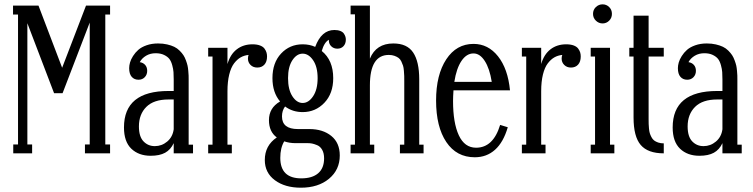

<svg xmlns="http://www.w3.org/2000/svg" viewBox="-20 -706 3468 884"><path d="M376 -680.2H486.8V-639.2H464.8V-41H486.8V0H371.1V-41H393.1V-602.1L268.1 -276.9H229L106 -599.1V-41H127.9V0H41V-41H63V-639.2H40V-680.2H157.2L266.1 -394Z M848.6 -340.8V-40H868.7V0H779.8V-46.9Q765.6 -16.6 740.2 -2.7Q714.8 11.2 673.8 11.2Q618.7 11.2 584.7 -21.2Q550.8 -53.7 550.8 -119.1Q550.8 -287.1 755.9 -287.1H779.8V-339.8Q779.8 -359.9 778.8 -374Q777.8 -388.2 772.9 -406Q768.1 -423.8 759.8 -434.6Q751.5 -445.3 735.4 -453.1Q719.2 -460.9 696.8 -460.9Q671.9 -460.9 652.6 -449.5Q633.3 -438 623.5 -419.9Q639.2 -417.5 648.4 -407Q657.7 -396.5 657.7 -379.9Q657.7 -362.3 646.5 -350.6Q635.3 -338.9 617.7 -338.9Q598.1 -338.9 586.4 -352.3Q574.7 -365.7 574.7 -392.1Q574.7 -404.3 578.6 -418.2Q582.5 -432.1 592.5 -448Q602.5 -463.9 616.9 -476.6Q631.3 -489.3 655 -497.6Q678.7 -505.9 707.5 -505.9Q730.5 -505.9 749.5 -501.5Q768.6 -497.1 782.2 -490.5Q795.9 -483.9 806.9 -472.9Q817.9 -461.9 824.5 -451.9Q831.1 -441.9 836.2 -427.7Q841.3 -413.6 843.5 -403.8Q845.7 -394 846.9 -379.6Q848.1 -365.2 848.4 -358.4Q848.6 -351.6 848.6 -340.8ZM692.9 -33.2Q724.6 -33.2 749.8 -54.2Q774.9 -75.2 779.8 -110.8V-248H755.9Q688 -248 653.8 -213.9Q619.6 -179.7 619.6 -124Q619.6 -77.1 640.6 -55.2Q661.6 -33.2 692.9 -33.2Z M1142.6 -502Q1163.1 -502 1177.2 -496.6Q1191.4 -491.2 1198 -481.9Q1204.6 -472.7 1207 -464.1Q1209.5 -455.6 1209.5 -445.8Q1209.5 -421.9 1197.3 -408.4Q1185.1 -395 1164.6 -395Q1145.5 -395 1133.5 -407Q1121.6 -418.9 1121.6 -436Q1121.6 -445.8 1124.5 -453.1Q1104.5 -451.2 1088.1 -441.9Q1071.8 -432.6 1057.6 -414.1Q1043.5 -395.5 1035.4 -362.8Q1027.3 -330.1 1027.3 -286.1V-40H1047.4V0H938.5V-40H958.5V-445.8H938.5V-485.8H1027.3V-411.1Q1040 -455.6 1070.1 -478.8Q1100.1 -502 1142.6 -502Z M1533.2 -481.9Q1516.6 -481.9 1505.4 -492.7Q1494.1 -503.4 1494.1 -520V-522.9Q1472.7 -511.2 1461.4 -471.2Q1514.2 -428.7 1514.2 -346.2Q1514.2 -275.4 1473.4 -232.7Q1432.6 -189.9 1373.5 -189.9Q1327.1 -189.9 1292.5 -215.8Q1278.3 -196.8 1278.3 -169.9Q1278.3 -111.8 1351.6 -111.8H1404.3Q1466.3 -111.8 1505.4 -80.1Q1544.4 -48.3 1544.4 9.8Q1544.4 75.7 1494.9 116.9Q1445.3 158.2 1365.2 158.2Q1292 158.2 1245.6 123.8Q1199.2 89.4 1199.2 30.8Q1199.2 -36.1 1254.4 -73.2Q1218.3 -99.6 1218.3 -152.8Q1218.3 -209.5 1269.5 -238.8Q1234.4 -280.3 1234.4 -346.2Q1234.4 -417 1274.2 -459.5Q1314 -502 1373.5 -502Q1405.3 -502 1431.2 -490.2Q1460 -567.9 1519.5 -567.9Q1536.1 -567.9 1547.4 -563.2Q1558.6 -558.6 1563.5 -551Q1568.4 -543.5 1570.3 -537.1Q1572.3 -530.8 1572.3 -523.9Q1572.3 -504.9 1561.5 -493.4Q1550.8 -481.9 1533.2 -481.9ZM1306.2 -346.2Q1306.2 -293.5 1326.2 -262.7Q1346.2 -231.9 1373.5 -231.9Q1400.9 -231.9 1421.6 -262.9Q1442.4 -293.9 1442.4 -346.2Q1442.4 -398.4 1421.6 -428.7Q1400.9 -459 1373.5 -459Q1346.2 -459 1326.2 -428.7Q1306.2 -398.4 1306.2 -346.2ZM1397.5 -46.9H1340.3Q1313 -46.9 1288.6 -55.2Q1270.5 -25.4 1270.5 21Q1270.5 115.2 1367.2 115.2Q1417.5 115.2 1444.8 91.8Q1472.2 68.4 1472.2 22.9Q1472.2 -0.5 1463.4 -16.1Q1454.6 -31.7 1440.2 -37.6Q1425.8 -43.5 1416.5 -45.2Q1407.2 -46.9 1397.5 -46.9Z M1910.2 -340.8V-40H1930.2V0H1821.3V-40H1841.3V-331.1Q1841.3 -347.2 1841.1 -356.2Q1840.8 -365.2 1839.6 -380.1Q1838.4 -395 1835.7 -403.6Q1833 -412.1 1827.9 -422.9Q1822.8 -433.6 1815.2 -439.2Q1807.6 -444.8 1796.1 -449Q1784.7 -453.1 1770 -453.1Q1683.1 -453.1 1683.1 -313V-40H1703.1V0H1594.2V-40H1614.3V-640.1H1594.2V-680.2H1683.1V-436Q1711.9 -505.9 1791 -505.9Q1854.5 -505.9 1882.3 -464.1Q1910.2 -422.4 1910.2 -340.8Z M2171.9 -25.9Q2251 -25.9 2282.7 -130.9L2317.9 -120.1Q2297.9 -51.3 2259.3 -16.6Q2220.7 18.1 2166 18.1Q2082 18.1 2034.9 -52Q1987.8 -122.1 1987.8 -243.2Q1987.8 -361.8 2034.7 -432.9Q2081.5 -503.9 2160.2 -503.9Q2227.5 -503.9 2272.9 -446.8Q2318.4 -389.6 2328.1 -290H2067.9Q2065.9 -259.8 2065.9 -241.2Q2065.9 -140.1 2092.5 -83Q2119.1 -25.9 2171.9 -25.9ZM2160.2 -460Q2127.9 -460 2104.7 -425.5Q2081.5 -391.1 2071.8 -329.1H2244.1Q2234.4 -390.6 2211.9 -425.3Q2189.5 -460 2160.2 -460Z M2586.9 -502Q2607.4 -502 2621.6 -496.6Q2635.7 -491.2 2642.3 -481.9Q2648.9 -472.7 2651.4 -464.1Q2653.8 -455.6 2653.8 -445.8Q2653.8 -421.9 2641.6 -408.4Q2629.4 -395 2608.9 -395Q2589.8 -395 2577.9 -407Q2565.9 -418.9 2565.9 -436Q2565.9 -445.8 2568.8 -453.1Q2548.8 -451.2 2532.5 -441.9Q2516.1 -432.6 2502 -414.1Q2487.8 -395.5 2479.7 -362.8Q2471.7 -330.1 2471.7 -286.1V-40H2491.7V0H2382.8V-40H2402.8V-445.8H2382.8V-485.8H2471.7V-411.1Q2484.4 -455.6 2514.4 -478.8Q2544.4 -502 2586.9 -502Z M2710.4 -642.1Q2710.4 -661.1 2723.6 -673.6Q2736.8 -686 2754.4 -686Q2772 -686 2784.7 -673.6Q2797.4 -661.1 2797.4 -642.1Q2797.4 -623.5 2784.7 -610.8Q2772 -598.1 2754.4 -598.1Q2736.8 -598.1 2723.6 -610.8Q2710.4 -623.5 2710.4 -642.1ZM2808.6 0H2699.7V-40H2719.7V-445.8H2699.7V-485.8H2788.6V-40H2808.6Z M3036.1 -485.8V-445.8H2966.3V-157.2Q2966.3 -143.1 2966.6 -135.5Q2966.8 -127.9 2968 -114.5Q2969.2 -101.1 2971.7 -93Q2974.1 -85 2979.2 -75Q2984.4 -64.9 2991.7 -59.3Q2999 -53.7 3010.3 -49.8Q3021.5 -45.9 3036.1 -45.9V0Q2962.9 0 2929.9 -38.6Q2897 -77.1 2897 -165V-445.8H2877.4V-485.8H2897V-633.8H2966.3V-485.8Z M3375 -340.8V-40H3395V0H3306.2V-46.9Q3292 -16.6 3266.6 -2.7Q3241.2 11.2 3200.2 11.2Q3145 11.2 3111.1 -21.2Q3077.1 -53.7 3077.1 -119.1Q3077.1 -287.1 3282.2 -287.1H3306.2V-339.8Q3306.2 -359.9 3305.2 -374Q3304.2 -388.2 3299.3 -406Q3294.4 -423.8 3286.1 -434.6Q3277.8 -445.3 3261.7 -453.1Q3245.6 -460.9 3223.1 -460.9Q3198.2 -460.9 3179 -449.5Q3159.7 -438 3149.9 -419.9Q3165.5 -417.5 3174.8 -407Q3184.1 -396.5 3184.1 -379.9Q3184.1 -362.3 3172.9 -350.6Q3161.6 -338.9 3144 -338.9Q3124.5 -338.9 3112.8 -352.3Q3101.1 -365.7 3101.1 -392.1Q3101.1 -404.3 3105 -418.2Q3108.9 -432.1 3118.9 -448Q3128.9 -463.9 3143.3 -476.6Q3157.7 -489.3 3181.4 -497.6Q3205.1 -505.9 3233.9 -505.9Q3256.8 -505.9 3275.9 -501.5Q3294.9 -497.1 3308.6 -490.5Q3322.3 -483.9 3333.3 -472.9Q3344.2 -461.9 3350.8 -451.9Q3357.4 -441.9 3362.5 -427.7Q3367.7 -413.6 3369.9 -403.8Q3372.1 -394 3373.3 -379.6Q3374.5 -365.2 3374.8 -358.4Q3375 -351.6 3375 -340.8ZM3219.2 -33.2Q3251 -33.2 3276.1 -54.2Q3301.3 -75.2 3306.2 -110.8V-248H3282.2Q3214.4 -248 3180.2 -213.9Q3146 -179.7 3146 -124Q3146 -77.1 3167 -55.2Q3188 -33.2 3219.2 -33.2Z"/></svg>

Font: Margherita
Style: Regular
Weight: 400
Designer: James Puckett
Foundry: Dunwich Type Founders
Version: Version 1.008;hotconv 1.0.109;makeotfexe 2.5.65596